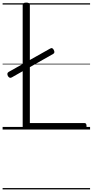

<svg xmlns="http://www.w3.org/2000/svg" viewBox="-20 -994 711 1473"><path d="M181 0Q154 0 154 -23V-955Q154 -965 160.5 -969.5Q167 -974 181 -974Q196 -974 202.5 -969.5Q209 -965 209 -955V-50H628Q636 -50 640 -44.5Q644 -39 644 -25Q644 -11 640 -5.5Q636 0 628 0ZM70 -400Q61 -395 54 -398Q47 -401 41 -410Q36 -420 36.5 -428Q37 -436 46 -442L364 -621Q374 -627 380.5 -624Q387 -621 392 -612Q404 -590 389 -581ZM0 449H671V459H0ZM0 -20H671V0H0ZM0 -505H671V-500H0ZM0 -969H671V-959H0Z"/></svg>

Font: Playwrite IT Trad Guides
Style: Regular
Weight: 400
Designer: Veronika Burian, José Scaglione
Foundry: TypeTogether
Version: Version 1.003